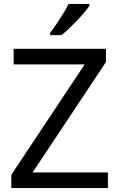

<svg xmlns="http://www.w3.org/2000/svg" viewBox="-20 -964 612 984"><path d="M533 0H38V-68L414 -634H50V-714H523V-646L147 -80H533ZM438 -934Q429 -920 412 -900Q395 -880 374.5 -858.5Q354 -837 333.5 -817.5Q313 -798 295 -784H237V-796Q252 -815 269.5 -841Q287 -867 304 -894.5Q321 -922 332 -944H438Z"/></svg>

Font: Noto Sans Tai Tham
Style: Regular
Weight: 400
Designer: Monotype Design Team 2013. Revised by David WIlliams 2020
Foundry: Monotype Imaging Inc.
Version: Version 2.002